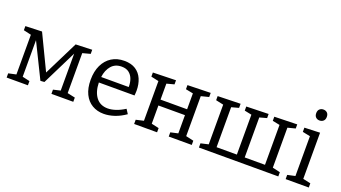

<svg xmlns="http://www.w3.org/2000/svg" viewBox="-61 -1291 3266 1841"><g transform="rotate(20 1572.0 -371.0)"><path d="M254 -43V0H37V-43L115 -60V-465L37 -483V-525L205 -531L376 -175L550 -525L717 -531V-489L638 -468V-60L717 -43V0H494V-43L567 -60V-437L392 -84L352 -81L179 -433V-60Z M1029 9Q962 9 910.5 -21.5Q859 -52 830 -111Q801 -170 801 -256Q801 -342 831 -405Q861 -468 915.5 -502.5Q970 -537 1045 -537Q1115 -537 1160.5 -507.5Q1206 -478 1228.5 -426Q1251 -374 1251 -307Q1251 -296 1250 -284.5Q1249 -273 1248 -258H884Q886 -164 928 -108.5Q970 -53 1048 -53Q1085 -53 1129 -67.5Q1173 -82 1220 -112L1249 -67Q1193 -28 1137 -9.5Q1081 9 1029 9ZM1039 -476Q973 -476 934.5 -431.5Q896 -387 887 -315H1168Q1169 -358 1156 -394.5Q1143 -431 1114.5 -453.5Q1086 -476 1039 -476Z M1338 0V-43L1416 -61V-466L1338 -483V-525L1572 -531V-489L1496 -469V-306H1767V-468L1691 -483V-525L1926 -531V-489L1847 -469V-61L1926 -43V0H1691V-43L1767 -60V-246H1496V-60L1572 -43V0Z M1999 0V-43L2077 -61V-466L1999 -483V-525L2231 -531V-489L2157 -469V-61H2364V-468L2291 -483V-525L2517 -531V-489L2444 -469V-61H2651V-468L2577 -483V-525L2809 -531V-489L2731 -469V-61L2809 -43V0Z M3120 -43V0H2884V-43L2962 -60V-466L2884 -482V-525L3042 -531V-60ZM2996 -639Q2973 -639 2958 -653.5Q2943 -668 2943 -695Q2943 -722 2958.5 -736.5Q2974 -751 2997 -751Q3021 -751 3036 -736.5Q3051 -722 3051 -695Q3051 -668 3035.5 -653.5Q3020 -639 2996 -639Z"/></g></svg>

Font: Bitter
Style: Regular
Weight: 400
Designer: Sol Matas, and Bitter project Authors
Foundry: Sol Matas
Version: Version 2.001